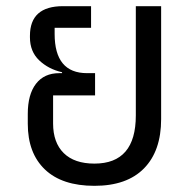

<svg xmlns="http://www.w3.org/2000/svg" viewBox="-20 -590 626 622"><path d="M70 -189V-221Q70 -284 96.5 -318.5Q123 -353 172 -353H181V-356Q137 -366 107 -394.5Q77 -423 77 -469V-474Q77 -570 184 -570H275V-500H157V-480Q157 -353 262 -353H288V-281H152V-190Q152 -128 186.5 -94Q221 -60 286 -60Q420 -60 420 -216V-570H502V-204Q502 -101 446.5 -44.5Q391 12 286 12Q181 12 125.5 -41Q70 -94 70 -189Z"/></svg>

Font: Anuphan
Style: Regular
Weight: 400
Designer: Mike Abbink, Paul van der Laan, Pieter van Rosmalen, Mint Tantisuwanna
Foundry: Bold Monday; Cadson Demak
Version: Version 3.002;hotconv 1.0.109;makeotfexe 2.5.65596